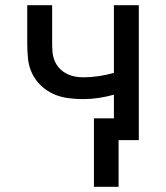

<svg xmlns="http://www.w3.org/2000/svg" viewBox="-20 -540 640 740"><path d="M437 180H342V-84H419V-175Q390 -167 360 -162.5Q330 -158 300 -158Q271 -158 241.5 -162Q212 -166 185.5 -178Q159 -190 137.5 -210.5Q116 -231 103.5 -257.5Q91 -284 88 -313.5Q85 -343 85 -372V-520H181V-372Q181 -355 182.5 -338.5Q184 -322 190.5 -306Q197 -290 208.5 -277.5Q220 -265 235 -257Q250 -249 266.5 -245.5Q283 -242 300 -242Q330 -242 360 -246.5Q390 -251 419 -259V-520H515V0H437Z"/></svg>

Font: Iosevka Fixed Curly Md Ex
Style: Regular
Weight: 500
Width: 7
Monospace: yes
Designer: Belleve Invis
Foundry: Belleve Invis
Version: Version 30.1.2